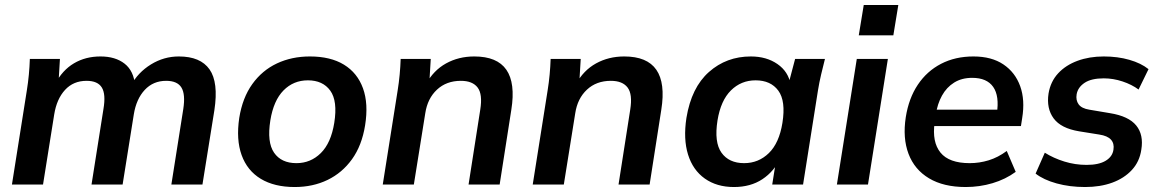

<svg xmlns="http://www.w3.org/2000/svg" viewBox="-20 -742 4667 772"><path d="M28 0 88 -379Q93 -410 96 -442Q99 -474 100 -505H221L215 -405H202Q231 -460 277.5 -487.5Q324 -515 384 -515Q444 -515 481 -486Q518 -457 523 -398H506Q535 -451 587 -483Q639 -515 699 -515Q786 -515 822.5 -463Q859 -411 842 -299L794 0H669L717 -304Q726 -363 709.5 -390Q693 -417 648 -417Q596 -417 562 -380.5Q528 -344 518 -282L473 0H348L396 -304Q406 -363 389.5 -390Q373 -417 328 -417Q275 -417 241.5 -380.5Q208 -344 198 -282L153 0Z M1165 10Q1083 10 1028.5 -23Q974 -56 951.5 -118.5Q929 -181 942 -268Q955 -349 994.5 -404Q1034 -459 1093.5 -487Q1153 -515 1226 -515Q1309 -515 1363 -482Q1417 -449 1439.5 -387Q1462 -325 1448 -238Q1435 -157 1395.5 -102Q1356 -47 1297 -18.5Q1238 10 1165 10ZM1172 -86Q1229 -86 1270 -126.5Q1311 -167 1324 -248Q1338 -336 1308 -377.5Q1278 -419 1218 -419Q1160 -419 1120 -378.5Q1080 -338 1067 -258Q1053 -170 1082 -128Q1111 -86 1172 -86Z M1519 0 1579 -379Q1584 -410 1587 -442Q1590 -474 1591 -505H1712L1706 -405L1693 -404Q1723 -459 1773.5 -487Q1824 -515 1887 -515Q1979 -515 2016 -461.5Q2053 -408 2036 -301L1989 0H1864L1911 -301Q1921 -363 1900.5 -390Q1880 -417 1833 -417Q1775 -417 1737 -381.5Q1699 -346 1690 -287L1644 0Z M2122 0 2182 -379Q2187 -410 2190 -442Q2193 -474 2194 -505H2315L2309 -405L2296 -404Q2326 -459 2376.5 -487Q2427 -515 2490 -515Q2582 -515 2619 -461.5Q2656 -408 2639 -301L2592 0H2467L2514 -301Q2524 -363 2503.5 -390Q2483 -417 2436 -417Q2378 -417 2340 -381.5Q2302 -346 2293 -287L2247 0Z M2931 10Q2862 10 2814 -24Q2766 -58 2746.5 -120.5Q2727 -183 2740 -268Q2760 -390 2830.5 -452.5Q2901 -515 2999 -515Q3062 -515 3106 -484.5Q3150 -454 3159 -402L3149 -399L3177 -505H3297Q3289 -474 3281.5 -442Q3274 -410 3269 -379L3209 0H3085L3102 -107H3118Q3093 -53 3045.5 -21.5Q2998 10 2931 10ZM2972 -86Q3030 -86 3071.5 -126.5Q3113 -167 3126 -248Q3140 -336 3109.5 -377.5Q3079 -419 3018 -419Q2960 -419 2919 -378.5Q2878 -338 2865 -258Q2851 -170 2881 -128Q2911 -86 2972 -86Z M3345 0 3425 -505H3550L3470 0ZM3433 -600 3453 -722H3592L3572 -600Z M3863 10Q3774 10 3715.5 -25Q3657 -60 3633 -123.5Q3609 -187 3622 -271Q3634 -347 3670.5 -401.5Q3707 -456 3764 -485.5Q3821 -515 3894 -515Q3967 -515 4014.5 -483Q4062 -451 4082 -395.5Q4102 -340 4090 -267L4085 -235H3718L3728 -301H4007L3988 -285Q3999 -356 3973.5 -392.5Q3948 -429 3889 -429Q3847 -429 3816.5 -410Q3786 -391 3767.5 -357.5Q3749 -324 3743 -282L3738 -249Q3727 -171 3761.5 -128.5Q3796 -86 3879 -86Q3918 -86 3955.5 -97.5Q3993 -109 4028 -135L4064 -51Q4023 -21 3971 -5.5Q3919 10 3863 10Z M4343 10Q4281 10 4228.5 -4.5Q4176 -19 4144 -44L4181 -128Q4216 -106 4259.5 -92.5Q4303 -79 4349 -79Q4398 -79 4425.5 -95.5Q4453 -112 4457 -140Q4461 -165 4447 -180.5Q4433 -196 4400 -201L4319 -214Q4246 -226 4216.5 -266Q4187 -306 4196 -366Q4204 -414 4234.5 -447Q4265 -480 4312.5 -497.5Q4360 -515 4418 -515Q4474 -515 4521 -501.5Q4568 -488 4598 -464L4558 -382Q4531 -402 4493.5 -414.5Q4456 -427 4418 -427Q4368 -427 4341 -409Q4314 -391 4309 -363Q4305 -339 4317 -322.5Q4329 -306 4360 -301L4443 -287Q4518 -275 4548.5 -237.5Q4579 -200 4569 -140Q4562 -92 4531 -58.5Q4500 -25 4452 -7.5Q4404 10 4343 10Z"/></svg>

Font: Mulish ExtraLight
Style: Italic
Weight: 200
Italic angle: -9°
Designer: Vernon Adams
Foundry: Vernon Adams
Version: Version 3.603